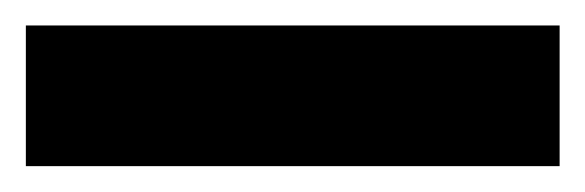

<svg xmlns="http://www.w3.org/2000/svg" viewBox="-30 26 457 150"><path d="M-9.8 155.8V45.9H407.2V155.8Z"/></svg>

Font: Pinar-DS3-FD SemiBold
Style: Regular
Weight: 600
Designer: Amin Abedi
Version: Version 3.000